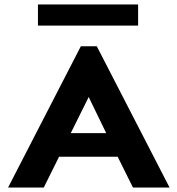

<svg xmlns="http://www.w3.org/2000/svg" viewBox="-20 -835 790 855"><path d="M572 0 504 -137H243L175 0H16L340 -629H411L735 0ZM375 -403 295 -242H453ZM149 -721V-815H595V-721Z"/></svg>

Font: Inconsolata ExtraExpanded Black
Style: Regular
Weight: 900
Width: 8
Monospace: yes
Designer: Raph Levien, Cyreal, Brenton Simpson
Foundry: Raph Levien, Cyreal, Google
Version: Version 3.001; ttfautohint (v1.8.2.53-6de2)